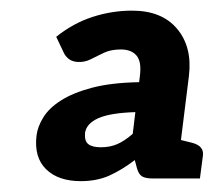

<svg xmlns="http://www.w3.org/2000/svg" viewBox="-20 -753 402 361"><path d="M132 -412.4Q89.4 -412.4 66.6 -434.9Q43.7 -457.3 48.7 -498.4Q50.7 -514.8 61.4 -532.2Q72 -549.6 94 -563.7Q116.5 -578.3 152.5 -587.9Q188.6 -597.5 241.6 -598.5L243 -610.1Q246.5 -637 236.7 -648.5Q227 -660 207.1 -660Q188.4 -660 175 -653.6Q161.6 -647.2 150 -641.3Q138.5 -635.5 124.7 -636.6Q114.3 -637.7 108.4 -642.9Q102.4 -648 99.7 -654.3L85.7 -683.8Q117.6 -709.4 154.1 -721.2Q190.6 -733 228.4 -733Q284.4 -733 313.1 -698.7Q341.8 -664.4 335.2 -610.1L311.2 -417.4H268.1Q253.6 -417.4 247.2 -421.3Q240.9 -425.1 237.6 -436.4L233.4 -452Q209.7 -433.9 186.1 -423.1Q162.4 -412.4 132 -412.4ZM169.5 -476.1Q186.7 -476.1 200.4 -482Q214 -487.8 229.6 -501.4L234.5 -542.2Q187.1 -540.7 164.8 -530.7Q142.4 -520.7 139.9 -503.1Q138.5 -487.7 146.2 -481.9Q153.8 -476.1 169.5 -476.1ZM296.4 -417.4 314.3 -491.2 341.7 -484.4Q363.6 -478.5 361.6 -461L355.9 -417.4Z"/></svg>

Font: Aleo
Style: Italic
Weight: 400
Italic angle: -7°
Designer: Alessio Laiso
Foundry: Alessio Laiso
Version: Version 2.001;gftools[0.9.29]